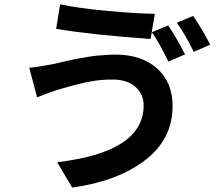

<svg xmlns="http://www.w3.org/2000/svg" viewBox="-20 -807 1017 887"><path d="M643.6 -320.3Q643.6 -372.1 605.5 -405.8Q567.4 -439.5 500 -439.5Q477.5 -439.5 455.1 -438Q432.6 -436.5 410.2 -432.6Q387.7 -428.7 370.6 -425.3Q353.5 -421.9 331.5 -416Q309.6 -410.2 298.8 -407.2Q288.1 -404.3 268.6 -398.4Q249 -392.6 245.1 -391.6Q223.6 -385.7 151.4 -357.4L115.2 -494.1Q146.5 -496.1 219.7 -509.8Q224.6 -510.7 248 -516.1Q271.5 -521.5 280.8 -523.9Q290 -526.4 314 -531.2Q337.9 -536.1 352.5 -538.6Q367.2 -541 390.6 -544.9Q414.1 -548.8 432.1 -550.3Q450.2 -551.8 472.7 -553.2Q495.1 -554.7 515.6 -554.7Q632.8 -554.7 705.1 -491.2Q777.3 -427.7 777.3 -316.4Q777.3 -164.1 650.4 -66.9Q523.4 30.3 313.5 59.6L244.1 -57.6Q643.6 -104.5 643.6 -320.3ZM239.3 -673.8 257.8 -787.1Q337.9 -769.5 474.6 -756.8Q611.3 -744.1 695.3 -743.2L675.8 -627Q399.4 -646.5 239.3 -673.8ZM681.6 -658.2 756.8 -689.5Q793 -637.7 835 -555.7L757.8 -522.5Q713.9 -613.3 681.6 -658.2ZM796.9 -702.1 872.1 -733.4Q916 -669.9 951.2 -600.6L875 -567.4Q838.9 -642.6 796.9 -702.1Z"/></svg>

Font: Min Sans Bold
Style: Regular
Weight: 700
Designer: Jinseong-Kim, NotoSansCJK, Nunito
Foundry: Jinseong-Kim
Version: Version 1.400;Glyphs 3.1.2 (3151)